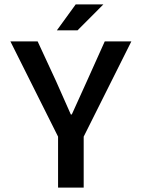

<svg xmlns="http://www.w3.org/2000/svg" viewBox="-20 -847 640 867"><path d="M236.8 -710 321.8 -827.1H446.8L330.1 -710ZM242.2 0V-230L26.9 -660.2H149.9L232.9 -481Q292.5 -345.7 299.8 -330.1H304.2Q333 -394.5 373 -481.9L453.1 -660.2H573.2L357.9 -230V0Z"/></svg>

Font: Office Code Pro Medium
Style: Regular
Weight: 500
Designer: Nathan Rutzky & Paul D. Hunt
Foundry: Adobe Systems Incorporated
Version: Version 1.004;PS 001.004;hotconv 1.0.70;makeotf.lib2.5.58329